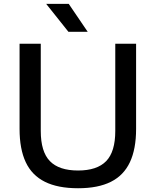

<svg xmlns="http://www.w3.org/2000/svg" viewBox="-20 -967 808 996"><path d="M385 9.5Q280 9.5 212.8 -24Q145.5 -57.5 113.5 -125.8Q81.5 -194 81.5 -298V-740H191.5V-287.5Q191.5 -180 238.8 -131.2Q286 -82.5 385 -82.5Q483.5 -82.5 530.8 -131.2Q578 -180 578 -287.5V-740H686V-298Q686 -194 654 -125.8Q622 -57.5 555.5 -24Q489 9.5 385 9.5ZM335 -802 219.5 -947H336.5L435 -802Z"/></svg>

Font: Encode Sans SemiExpanded Medium
Style: Regular
Weight: 500
Width: 6
Designer: Multiple Designers
Foundry: Impallari Type
Version: Version 3.002